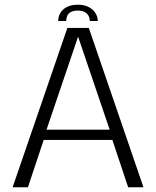

<svg xmlns="http://www.w3.org/2000/svg" viewBox="-20 -795 664 815"><path d="M33.5 0H98.5L165.5 -201H457L524 0H589L357 -676.5H266ZM177.5 -244.5 311 -638H312L445.5 -244.5ZM311 -775Q283 -775 264.2 -765.5Q245.5 -756 236.2 -740Q227 -724 227 -706H261Q261 -718 265.5 -728Q270 -738 280.8 -744Q291.5 -750 311 -750Q328.5 -750 339.5 -744Q350.5 -738 355.8 -728Q361 -718 361 -706H395Q395 -724 384.8 -740Q374.5 -756 355.8 -765.5Q337 -775 311 -775Z"/></svg>

Font: Anybody Thin Light
Style: Regular
Weight: 300
Version: Version 1.113;gftools[0.9.25]